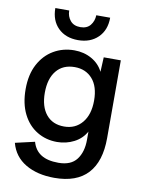

<svg xmlns="http://www.w3.org/2000/svg" viewBox="-99 -790 798 1062"><g transform="rotate(10 300.0 -259.0)"><path d="M281 204Q185 204 119 165Q53 126 33 51L142 26Q155 72 191 95Q227 118 289 118Q359 118 391 76Q423 34 423 -35V-81Q400 -39 356 -16.5Q312 6 261 6Q199 6 148.5 -24.5Q98 -55 69 -113Q40 -171 40 -252Q40 -334 70.5 -391.5Q101 -449 153 -479.5Q205 -510 269 -510Q323 -510 366.5 -485.5Q410 -461 431 -418L435 -500H531V-63Q531 68 468.5 136Q406 204 281 204ZM285 -85Q348 -85 386 -130.5Q424 -176 424 -255Q424 -334 386.5 -376.5Q349 -419 287 -419Q221 -419 184.5 -374.5Q148 -330 148 -251Q148 -173 184 -129Q220 -85 285 -85ZM432 -722Q432 -652 389.5 -610.5Q347 -569 278 -569Q208 -569 166 -610.5Q124 -652 124 -722H202Q202 -689 221.5 -665.5Q241 -642 278 -642Q315 -642 334 -665.5Q353 -689 354 -722Z"/></g></svg>

Font: Prodigy Sans Medium
Style: Regular
Weight: 500
Designer: Wei Huang
Foundry: Wei Huang
Version: Version 1.003; ttfautohint (v1.8.3)